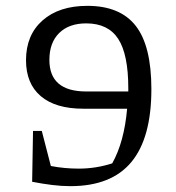

<svg xmlns="http://www.w3.org/2000/svg" viewBox="-20 -629 602 657"><path d="M123 -181 154 -61Q200 -52 250 -52Q308 -52 364 -70Q405 -143 415 -257H265Q170 -257 119.5 -300Q69 -343 69 -423Q69 -509 125.5 -559Q182 -609 279 -609Q391 -609 444.5 -540.5Q498 -472 498 -324Q498 -157 429.5 -74.5Q361 8 221 8Q191 8 158.5 4Q126 0 90 -7L93 -181ZM275 -316H419Q419 -321 419 -327Q419 -443 384.5 -496Q350 -549 275 -549Q216 -549 182.5 -516Q149 -483 149 -424Q149 -316 275 -316Z"/></svg>

Font: Piazzolla SC
Style: Regular
Weight: 400
Designer: Juan Pablo del Peral
Foundry: Huerta Tipografica
Version: Version 1.330